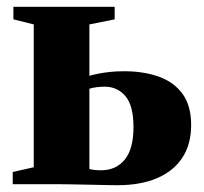

<svg xmlns="http://www.w3.org/2000/svg" viewBox="-20 -543 600 566"><path d="M17.5 0V-36L79.5 -50V-471L19.5 -486V-523H318V-486L243.5 -471V-319.5Q255.5 -323 270.8 -326Q286 -329 304.8 -331Q323.5 -333 346 -333Q404 -333 448.8 -316.8Q493.5 -300.5 518.5 -265.8Q543.5 -231 543.5 -174.5Q543.5 -117.5 517.5 -78Q491.5 -38.5 443 -17.8Q394.5 3 326 3Q316 3 293.5 2.5Q271 2 244.2 1.5Q217.5 1 193.2 0.5Q169 0 155.5 0ZM277.5 -41Q322 -41 347.8 -72.5Q373.5 -104 373.5 -168.5Q373.5 -231.5 349.8 -259.5Q326 -287.5 288.5 -287.5Q276.5 -287.5 263.8 -285.8Q251 -284 243.5 -281.5V-45Q249.5 -43 258.8 -42Q268 -41 277.5 -41Z"/></svg>

Font: Merriweather 96pt Black
Style: Regular
Weight: 900
Version: Version 2.100